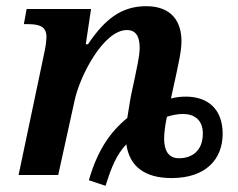

<svg xmlns="http://www.w3.org/2000/svg" viewBox="-20 -565 768 620"><path d="M267 17 321 35C339 -24 357 -67 388 -99C398 -28 447 10 534 10C646 10 699 -52 699 -133C699 -213 651 -253 580 -253C563 -253 548 -251 532 -247L548 -320C555 -355 566 -398 566 -432C566 -492 537 -545 452 -545C373 -545 319 -504 264 -422H257L274 -536H66L57 -487H71C109 -487 130 -478 130 -446C130 -438 128 -417 124 -399L40 0H168L221 -241C238 -320 314 -468 390 -468C426 -468 431 -435 431 -410C431 -384 421 -342 416 -317L404 -261C399 -237 396 -212 391 -184C337 -140 295 -81 267 17ZM558 -54C522 -54 510 -82 510 -117C510 -134 513 -160 519 -188C535 -193 553 -197 571 -197C607 -197 635 -178 635 -134C635 -77 599 -54 558 -54Z"/></svg>

Font: Noto Serif SemiBold
Style: Italic
Weight: 600
Italic angle: -12°
Designer: Monotype Design Team
Foundry: Monotype Imaging Inc.
Version: Version 2.014